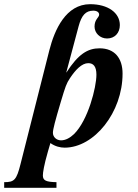

<svg xmlns="http://www.w3.org/2000/svg" viewBox="-120 -693 660 918"><path d="M341 -336C341 -275 301 -118 234 -52C215 -34 194 -22 172 -22C150 -22 133 -38 133 -58C133 -75 144 -116 171 -207C193 -280 197 -293 215 -320C241 -359 271 -391 302 -391C326 -391 341 -376 341 -336ZM197 -347 256 -568C270 -620 290 -642 326 -642C344 -642 354 -634 354 -623C354 -609 332 -601 332 -566C332 -535 358 -509 392 -509C429 -509 453 -536 453 -573C453 -632 396 -673 311 -673C195 -673 141 -551 116 -453L-22 92C-41 168 -52 178 -100 178V205H150V178C100 177 85 170 85 146C85 132 90 98 109 32L121 -9C143 7 168 13 189 13C331 13 466 -156 466 -341C466 -415 428 -462 356 -462C299 -462 254 -434 198 -347Z"/></svg>

Font: XITS
Style: Bold Italic
Weight: 700
Italic angle: -16.33°
Designer: MicroPress Inc., with final additions and corrections provided by Coen Hoffman, Elsevier (retired)
Version: Version 1.302